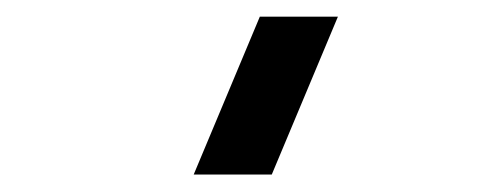

<svg xmlns="http://www.w3.org/2000/svg" viewBox="-20 -1002 578 225"><path d="M298.5 -797.5H207L284.5 -982.5H376Z"/></svg>

Font: Vela Sans Bd
Style: Bold
Weight: 700
Designer: Principal design: Mikhail Sharanda - project Manrope.
Design modification: Ravid Balaliev
Foundry: Mikhail Sharanda
Version: Version 1.001